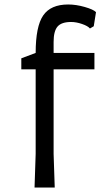

<svg xmlns="http://www.w3.org/2000/svg" viewBox="-20 -836 483 856"><path d="M75 -576 139 -600Q139 -718 172.5 -767Q206 -816 284 -816Q319 -816 357.5 -805Q396 -794 408 -782L398 -719L381 -709Q372 -720 346 -729Q320 -738 297 -738Q254 -738 236.5 -717.5Q219 -697 219 -649V-600H401V-527H219V-150L224 0H134L139 -150V-527H75Z"/></svg>

Font: Farro Light
Style: Regular
Weight: 300
Designer: Aceler Chua
Foundry: Grayscale Limited
Version: Version 1.101